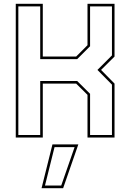

<svg xmlns="http://www.w3.org/2000/svg" viewBox="-20 -720 689 1005"><path d="M62.5 0V-700H204V-424H378.5L438 -483.5V-700H579.5V-424L509 -354L579.5 -282.5V0H438V-223.5L378.5 -282.5H204V0ZM76 -13.5H190.5V-296H384L451.5 -229V-13.5H566V-277L490 -354L566 -430V-686.5H451.5V-478L384 -410.5H190.5V-686.5H76ZM197.5 265 254.5 36H390L310.5 265ZM215.5 251H300.5L370.5 50H265.5Z"/></svg>

Font: Tourney Thin
Style: Regular
Weight: 100
Designer: Tyler Finck
Foundry: Etcetera Type Co
Version: Version 1.015